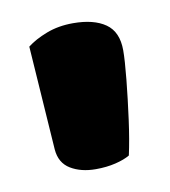

<svg xmlns="http://www.w3.org/2000/svg" viewBox="-45 -728 308 347"><g transform="rotate(-10 109.5 -554.5)"><path d="M168 -435Q158 -429 141.5 -425Q125 -421 105 -421Q78 -421 59 -432.5Q40 -444 38 -469L25 -660Q39 -671 61 -679.5Q83 -688 110 -688Q148 -688 169.5 -673Q191 -658 191 -624Q191 -606 187.5 -571Q184 -536 179 -499Q174 -462 168 -435Z"/></g></svg>

Font: Baloo Tamma 2 ExtraBold
Style: Regular
Weight: 800
Designer: Divya Kowshik, Shuchita Grover and Ek Type
Foundry: Ek Type
Version: Version 1.700